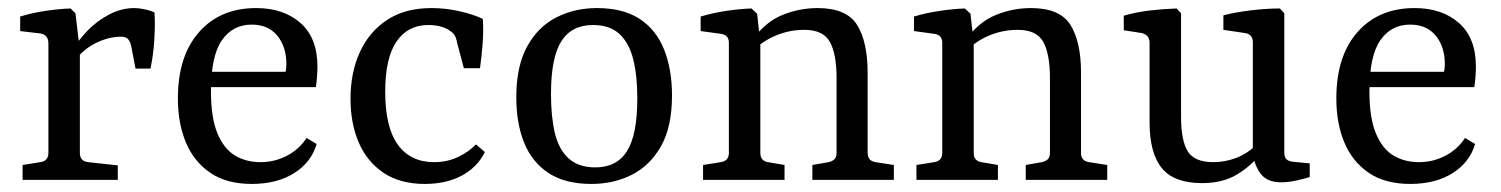

<svg xmlns="http://www.w3.org/2000/svg" viewBox="-20 -446 3721 476"><path d="M160 -321Q173 -345 196.5 -369.5Q220 -394 250.5 -410Q281 -426 313 -426Q324 -426 338.5 -423Q353 -420 363 -415Q365 -385 362.5 -346.5Q360 -308 353 -276H316L305 -333Q302 -345 296.5 -350Q291 -355 280 -355Q251 -355 220 -340.5Q189 -326 164 -295ZM178 -322V-67Q178 -46 199 -44L272 -36V0H36V-37L80 -44Q100 -47 100 -67V-338Q100 -360 80 -363L30 -369V-405Q59 -414 92.5 -419Q126 -424 155 -425L167 -413Z M421 -202Q421 -307 473.5 -366.5Q526 -426 615 -426Q683 -426 725 -389Q767 -352 767 -281Q767 -271 766 -256.5Q765 -242 763 -230H478V-268H688Q689 -273 689.5 -277Q690 -281 690 -287Q690 -330 667.5 -357.5Q645 -385 604 -385Q557 -385 530 -346Q503 -307 503 -220Q503 -154 519 -115.5Q535 -77 562.5 -60.5Q590 -44 626 -44Q661 -44 691.5 -60Q722 -76 740 -104L765 -89Q752 -44 709.5 -17Q667 10 604 10Q542 10 501.5 -17.5Q461 -45 441 -92.5Q421 -140 421 -202Z M849 -201Q849 -266 872 -316.5Q895 -367 939.5 -396.5Q984 -426 1050 -426Q1085 -426 1120 -418Q1155 -410 1177 -399Q1179 -370 1176.5 -337.5Q1174 -305 1170 -277H1130L1114 -337Q1112 -348 1109 -355Q1106 -362 1099 -367Q1090 -375 1075 -379.5Q1060 -384 1042 -384Q991 -384 963 -343Q935 -302 935 -219Q935 -130 966.5 -87Q998 -44 1056 -44Q1089 -44 1116 -57Q1143 -70 1160 -88L1182 -69Q1164 -32 1125.5 -11Q1087 10 1033 10Q972 10 931 -17.5Q890 -45 869.5 -92.5Q849 -140 849 -201Z M1560 -202Q1560 -258 1550 -298.5Q1540 -339 1516 -361.5Q1492 -384 1450 -384Q1397 -384 1371.5 -343.5Q1346 -303 1346 -213Q1346 -157 1355.5 -116.5Q1365 -76 1389.5 -53.5Q1414 -31 1456 -31Q1509 -31 1534.5 -71.5Q1560 -112 1560 -202ZM1260 -205Q1260 -282 1287 -331Q1314 -380 1359.5 -403Q1405 -426 1460 -426Q1525 -426 1566 -399Q1607 -372 1626.5 -323Q1646 -274 1646 -209Q1646 -132 1619 -84Q1592 -36 1547 -13Q1502 10 1446 10Q1381 10 1340 -17Q1299 -44 1279.5 -92Q1260 -140 1260 -205Z M1994 0V-37L2034 -44Q2043 -46 2048.5 -51Q2054 -56 2054 -67V-252Q2054 -312 2037.5 -342Q2021 -372 1974 -372Q1937 -372 1903.5 -358Q1870 -344 1843 -317L1846 -348Q1878 -392 1920 -409Q1962 -426 2007 -426Q2079 -426 2105 -384Q2131 -342 2131 -266V-67Q2131 -47 2151 -44L2196 -37V0ZM1723 0V-37L1767 -44Q1787 -47 1787 -67V-340Q1787 -359 1768 -362L1717 -369V-405Q1747 -414 1780.5 -419Q1814 -424 1843 -425L1857 -412L1865 -340V-67Q1865 -47 1884 -44L1925 -37V0Z M2523 0V-37L2563 -44Q2572 -46 2577.5 -51Q2583 -56 2583 -67V-252Q2583 -312 2566.5 -342Q2550 -372 2503 -372Q2466 -372 2432.5 -358Q2399 -344 2372 -317L2375 -348Q2407 -392 2449 -409Q2491 -426 2536 -426Q2608 -426 2634 -384Q2660 -342 2660 -266V-67Q2660 -47 2680 -44L2725 -37V0ZM2252 0V-37L2296 -44Q2316 -47 2316 -67V-340Q2316 -359 2297 -362L2246 -369V-405Q2276 -414 2309.5 -419Q2343 -424 2372 -425L2386 -412L2394 -340V-67Q2394 -47 2413 -44L2454 -37V0Z M3107 -66Q3081 -34 3046 -13Q3011 8 2960 8Q2891 8 2860.5 -29Q2830 -66 2830 -143V-340Q2830 -359 2811 -364L2766 -371V-407Q2796 -416 2831 -420Q2866 -424 2897 -425L2908 -413V-157Q2908 -98 2924.5 -71Q2941 -44 2988 -44Q3018 -44 3046 -55Q3074 -66 3098 -90ZM3227 -7Q3214 -3 3194 1.5Q3174 6 3156 6Q3122 6 3106 -14.5Q3090 -35 3086 -66V-341Q3086 -361 3067 -364L3013 -372V-408Q3044 -416 3082.5 -420.5Q3121 -425 3153 -425L3164 -413V-69Q3164 -56 3169.5 -51Q3175 -46 3185 -45L3227 -41Z M3293 -202Q3293 -307 3345.5 -366.5Q3398 -426 3487 -426Q3555 -426 3597 -389Q3639 -352 3639 -281Q3639 -271 3638 -256.5Q3637 -242 3635 -230H3350V-268H3560Q3561 -273 3561.5 -277Q3562 -281 3562 -287Q3562 -330 3539.5 -357.5Q3517 -385 3476 -385Q3429 -385 3402 -346Q3375 -307 3375 -220Q3375 -154 3391 -115.5Q3407 -77 3434.5 -60.5Q3462 -44 3498 -44Q3533 -44 3563.5 -60Q3594 -76 3612 -104L3637 -89Q3624 -44 3581.5 -17Q3539 10 3476 10Q3414 10 3373.5 -17.5Q3333 -45 3313 -92.5Q3293 -140 3293 -202Z"/></svg>

Font: Yrsa
Style: Regular
Weight: 400
Designer: Anna Giedrys (Yrsa+Rasa design), David Brezina (Yrsa art-direction, Rasa art-direction, design)
Foundry: Rosetta Type Foundry
Version: Version 2.004